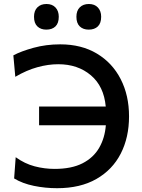

<svg xmlns="http://www.w3.org/2000/svg" viewBox="-20 -954 728 985"><path d="M273 11.5Q212 11.5 153.8 -0.5Q95.5 -12.5 52.5 -38.5L60.5 -147.5Q107 -114 157.5 -100.8Q208 -87.5 260 -87.5Q347 -87.5 403.2 -116.2Q459.5 -145 488.8 -195.8Q518 -246.5 523 -311.5H180.5V-407.5H522.5Q513 -511.5 446 -568Q379 -624.5 279 -624.5Q227 -624.5 171.8 -609.2Q116.5 -594 58.5 -560L48.5 -670Q87.5 -691 152 -708.8Q216.5 -726.5 289 -726.5Q398 -726.5 477.2 -679Q556.5 -631.5 599.2 -548Q642 -464.5 642 -357Q642 -249 599.5 -166Q557 -83 474.5 -35.8Q392 11.5 273 11.5ZM435 -802Q406.5 -802 389.2 -818.5Q372 -835 372 -868Q372 -899 389.2 -916.2Q406.5 -933.5 436 -933.5Q465.5 -933.5 482.2 -915.5Q499 -897.5 499 -868Q499 -835 482 -818.5Q465 -802 435 -802ZM217.5 -802Q189 -802 171.8 -818.5Q154.5 -835 154.5 -868Q154.5 -899 171.8 -916.2Q189 -933.5 218.5 -933.5Q248 -933.5 264.8 -915.5Q281.5 -897.5 281.5 -868Q281.5 -835 264.5 -818.5Q247.5 -802 217.5 -802Z"/></svg>

Font: Commissioner Medium
Style: Regular
Weight: 500
Designer: Kostas Bartsokas
Foundry: Kostas Bartsokas
Version: Version 1.000; ttfautohint (v1.8.3)